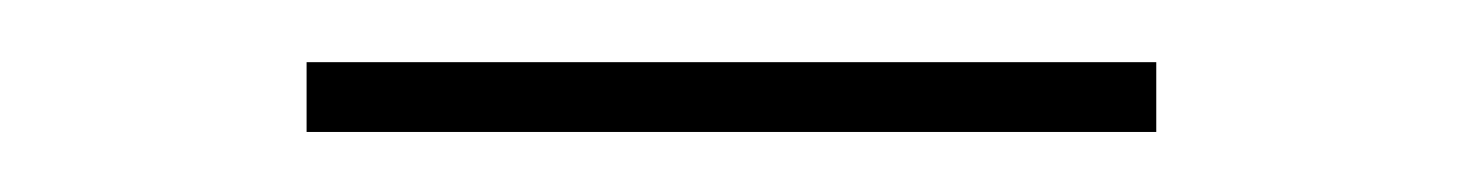

<svg xmlns="http://www.w3.org/2000/svg" viewBox="-20 -285 480 63"><path d="M359.4 -241.7H80.6V-264.6H359.4Z"/></svg>

Font: Vazirmatn FD NL Thin
Style: Regular
Weight: 100
Designer: Saber Rastikerdar
Foundry: Saber Rastikerdar
Version: Version 33.003